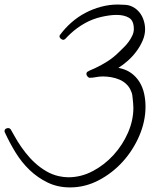

<svg xmlns="http://www.w3.org/2000/svg" viewBox="-70 -776 664 850"><path d="M574.2 -303.7Q574.2 -239.3 546.9 -175.3Q519.5 -111.3 473.6 -60.5Q427.7 -9.8 367.2 22Q306.6 53.7 240.2 53.7Q185.5 53.7 141.1 32.2Q96.7 10.7 61 -23.4Q25.4 -57.6 -1.5 -101.6Q-28.3 -145.5 -48.8 -190.4Q-49.8 -191.4 -49.8 -195.3Q-49.8 -202.1 -44.9 -205.6Q-40 -209 -34.2 -209Q-27.3 -209 -22.5 -203.1Q-14.6 -189.5 -7.3 -176.3Q0 -163.1 7.8 -150.4Q23.4 -125 43 -100.1Q62.5 -75.2 85 -54.7Q107.4 -34.2 133.8 -18.6Q160.2 -2.9 190.4 3.9Q212.9 8.8 232.4 8.8Q289.1 8.8 340.8 -18.6Q392.6 -45.9 432.6 -89.8Q472.7 -133.8 496.6 -188.5Q520.5 -243.2 520.5 -298.8Q520.5 -308.6 519.5 -317.9Q518.6 -327.1 517.6 -337.9Q516.6 -346.7 515.6 -355Q514.6 -363.3 510.7 -371.1Q503.9 -389.6 490.2 -402.8Q476.6 -416 459.5 -423.3Q442.4 -430.7 423.3 -434.1Q404.3 -437.5 385.7 -437.5Q369.1 -437.5 355 -434.6Q340.8 -431.6 327.1 -431.6Q322.3 -431.6 317.4 -437.5Q312.5 -443.4 312.5 -448.2Q312.5 -457 320.3 -460Q328.1 -464.8 335 -467.3Q341.8 -469.7 349.6 -473.6Q378.9 -487.3 405.8 -504.4Q432.6 -521.5 455.1 -543.9Q464.8 -553.7 477.1 -565.4Q489.3 -577.1 499 -590.3Q508.8 -603.5 515.6 -618.2Q522.5 -632.8 522.5 -647.5Q522.5 -684.6 501 -697.3Q479.5 -710 446.3 -710Q429.7 -710 412.6 -707.5Q395.5 -705.1 378.9 -701.2Q339.8 -692.4 305.2 -672.9Q270.5 -653.3 242.2 -627Q235.4 -621.1 230 -615.2Q224.6 -609.4 218.8 -603.5Q212.9 -599.6 210.9 -599.6Q205.1 -599.6 199.2 -604.5Q193.4 -609.4 193.4 -615.2Q193.4 -619.1 196.3 -622.1Q217.8 -651.4 246.1 -676.3Q274.4 -701.2 307.6 -718.8Q340.8 -736.3 377.4 -746.1Q414.1 -755.9 451.2 -755.9Q458 -755.9 464.4 -755.4Q470.7 -754.9 477.5 -754.9Q500 -754.9 517.6 -745.6Q535.2 -736.3 547.4 -721.2Q559.6 -706.1 565.9 -686.5Q572.3 -667 572.3 -646.5Q572.3 -621.1 561.5 -596.2Q550.8 -571.3 533.7 -548.3Q516.6 -525.4 495.6 -506.8Q474.6 -488.3 454.1 -475.6Q486.3 -469.7 509.3 -453.6Q532.2 -437.5 546.9 -414.1Q561.5 -390.6 567.9 -362.3Q574.2 -334 574.2 -303.7Z"/></svg>

Font: Calligraffitti
Style: Regular
Weight: 400
Designer: Dathan Boardman
Foundry: Open Window
Version: Version 1.002